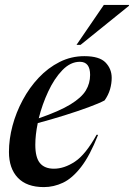

<svg xmlns="http://www.w3.org/2000/svg" viewBox="-20 -752 546 783"><path d="M380 -202Q346.5 -117 310.5 -70.8Q274.5 -24.5 236.8 -6.8Q199 11 159 11Q89 11 52.8 -27Q16.5 -65 16.5 -132.5Q16.5 -184.5 31 -239Q45.5 -293.5 72.8 -344.2Q100 -395 138 -435.2Q176 -475.5 223 -499.2Q270 -523 324 -523Q385.5 -523 410.5 -497Q435.5 -471 435.5 -434.5Q435.5 -411.5 428.8 -388Q422 -364.5 406.5 -342.5Q384 -330.5 340.5 -314.5Q297 -298.5 242.8 -281.5Q188.5 -264.5 134 -250Q124 -202 124 -161.5Q124 -109.5 143 -86.8Q162 -64 200 -64Q242 -64 285.5 -92.8Q329 -121.5 374 -202.5ZM305.5 -500Q267.5 -500 234.5 -466Q201.5 -432 176.8 -379Q152 -326 138 -269.5Q222 -298.5 267.2 -326.2Q312.5 -354 330 -383Q347.5 -412 347.5 -446.5Q347.5 -500 305.5 -500ZM292 -569 403.5 -732H506.5L505.5 -728L308.5 -569Z"/></svg>

Font: Newsreader 72pt Medium
Style: Italic
Weight: 500
Italic angle: -17°
Designer: Hugues Gentile
Foundry: Production Type
Version: Version 1.003; ttfautohint (v1.8.3)